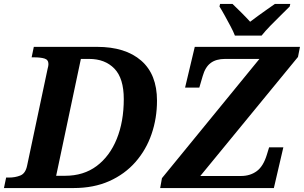

<svg xmlns="http://www.w3.org/2000/svg" viewBox="-44 -951 1537 971"><path d="M-24 0 -13 -53H1Q33 -53 59 -63.5Q85 -74 93 -113L197 -604Q201 -618 201 -627Q201 -649 181 -655Q161 -661 129 -661H116L127 -714H447Q590 -714 670 -644.5Q750 -575 750 -442Q750 -353 722.5 -273Q695 -193 641 -131.5Q587 -70 508.5 -35Q430 0 328 0ZM285 -62Q379 -62 445 -111.5Q511 -161 546.5 -248.5Q582 -336 582 -450Q582 -555 534.5 -604Q487 -653 407 -653H365L240 -62ZM766 0 775 -50 1268 -653H1094Q1049 -653 1021.5 -632.5Q994 -612 981 -566L964 -508H892L941 -714H1473L1463 -663L969 -61H1175Q1221 -61 1254.5 -85.5Q1288 -110 1306 -170L1317 -206H1389L1341 0ZM1144 -771Q1136 -792 1121.5 -819Q1107 -846 1092.5 -872.5Q1078 -899 1066 -918L1069 -931H1132Q1149 -915 1176 -888Q1203 -861 1221 -841Q1239 -855 1262 -871.5Q1285 -888 1307.5 -904Q1330 -920 1346 -931H1424L1421 -918Q1402 -899 1376 -873.5Q1350 -848 1324 -821.5Q1298 -795 1279 -771Z"/></svg>

Font: Noto Serif
Style: Bold Italic
Weight: 700
Italic angle: -12°
Designer: Monotype Design Team
Foundry: Monotype Imaging Inc.
Version: Version 2.013